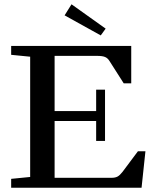

<svg xmlns="http://www.w3.org/2000/svg" viewBox="-20 -878 716 898"><path d="M451.2 -712.4 282.2 -806.2 314.5 -857.9 474.1 -744.1ZM32.2 0V-41.5L121.1 -50.3V-612.8L32.2 -621.6V-663.1H593.8V-488.3H558.6L491.7 -593.3Q483.9 -606 471.7 -611.3Q459.5 -616.7 433.1 -616.7H235.4V-358.4H429.7V-458.5H471.2V-218.8H429.7V-312H235.4V-46.4H502Q519 -46.4 529.8 -52.2Q540.5 -58.1 552.7 -73.7L625 -170.4H660.2L642.1 0Z"/></svg>

Font: Elstob 6pt Medium
Style: Regular
Weight: 500
Designer: Peter S. Baker
Version: Version 1.015